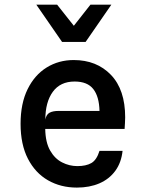

<svg xmlns="http://www.w3.org/2000/svg" viewBox="-20 -822 640 849"><path d="M320 7.5Q248.5 7.5 192.2 -24.8Q136 -57 103.5 -120Q71 -183 71 -274.5Q71 -364.5 102 -427.5Q133 -490.5 186.2 -523.5Q239.5 -556.5 306 -556.5Q407.5 -556.5 470.5 -491Q533.5 -425.5 533.5 -303Q533.5 -286 532.5 -276.2Q531.5 -266.5 531 -252H180Q181 -192.5 201.8 -156.2Q222.5 -120 254.8 -103.8Q287 -87.5 322 -87.5Q360.5 -87.5 384 -101Q407.5 -114.5 420 -155H522Q516.5 -103 489.8 -66.5Q463 -30 419.5 -11.2Q376 7.5 320 7.5ZM180.5 -293.5Q184.5 -315.5 199 -323.5Q213.5 -331.5 239 -331.5H420Q418.5 -395 392.5 -428.2Q366.5 -461.5 310 -461.5Q246.5 -461.5 213.5 -416Q180.5 -370.5 180.5 -293.5ZM254.5 -636.5 140.5 -801.5H232.5L306.5 -708L380 -801.5H472.5L358.5 -636.5Z"/></svg>

Font: Spline Sans Mono Medium
Style: Regular
Weight: 500
Monospace: yes
Version: Version 1.004